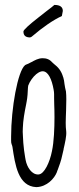

<svg xmlns="http://www.w3.org/2000/svg" viewBox="-20 -746 318 776"><path d="M107.4 -597.2C154.8 -637.7 195.8 -665.5 230 -681.2C232.4 -693.8 233.9 -699.7 233.9 -701.7C233.9 -717.8 222.7 -726.1 199.7 -726.1C195.8 -722.2 185.1 -713.9 167 -700.2L135.3 -675.3C97.7 -646 74.7 -625 74.7 -618.7C74.7 -603 83 -594.7 101.6 -594.7ZM81.5 -482.9C51.3 -458.5 24.9 -307.1 24.9 -194.3V-177.2C24.9 -170.9 25.4 -167 27.3 -162.1C28.3 -159.2 29.8 -156.2 30.3 -152.3C41 -80.1 53.2 6.8 126.5 10.3C170.4 9.3 200.2 -25.9 209.5 -49.3L212.4 -58.1V-57.1C219.7 -77.6 227.1 -95.7 231.9 -120.1C233.4 -127.9 235.8 -135.3 237.3 -143.1L236.8 -142.6C242.7 -168.5 249.5 -196.8 247.6 -215.3C246.1 -225.6 245.6 -238.3 245.6 -249.5C245.6 -264.6 246.6 -283.7 247.1 -299.3C247.6 -314.5 248 -330.1 248 -343.8C248 -356 247.6 -367.2 246.6 -376.5C244.1 -385.7 242.2 -396 240.7 -406.2C239.7 -416 238.3 -425.3 235.4 -434.6V-433.6C227.5 -460.9 214.8 -474.6 197.8 -487.8L191.9 -493.2C187 -498.5 181.2 -503.9 173.8 -506.8C166.5 -509.8 159.7 -510.7 152.3 -510.7C134.3 -510.7 120.1 -502 106.4 -494.6L106.9 -495.1C99.1 -490.7 90.3 -486.3 85.4 -484.9ZM94.2 -400.4C99.6 -416 113.8 -436 126.5 -446.3C136.2 -454.1 145 -458 152.3 -458C174.8 -458 189.5 -425.3 196.8 -383.3C199.2 -371.6 198.7 -359.9 198.7 -347.2C198.7 -340.3 198.7 -330.1 199.2 -322.8C199.7 -310.1 200.2 -293 200.2 -272.5C200.2 -228.5 198.2 -172.9 189.9 -134.8C181.2 -90.3 159.2 -42.5 136.2 -41C108.9 -38.6 88.9 -70.3 83.5 -99.6L81.5 -110.8C78.6 -127.4 75.7 -148.9 74.2 -168.5L72.8 -193.4C72.3 -200.7 71.8 -206.5 71.8 -213.4C71.8 -217.8 72.3 -223.1 72.3 -229C73.2 -259.3 79.1 -292 85.4 -322.8C87.4 -331.5 88.4 -340.3 89.8 -348.6V-348.1C91.3 -357.9 91.8 -370.1 92.3 -380.4C92.8 -389.6 93.3 -397.9 94.2 -400.9Z"/></svg>

Font: Amatic Mod Bold ONEptTWO
Style: Bold
Weight: 700
Designer: David Occhino Design
Foundry: David Occhino Design
Version: Version 1.2